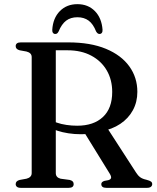

<svg xmlns="http://www.w3.org/2000/svg" viewBox="-20 -904 754 924"><path d="M641 -462Q641 -413 619.5 -373.5Q598 -334 558.8 -307.8Q519.5 -281.5 465.5 -271.5Q448.5 -269 433.5 -265.8Q418.5 -262.5 403.2 -260.2Q388 -258 370 -258Q338.5 -258 309.2 -262.5Q280 -267 255.2 -275.2Q230.5 -283.5 212.5 -295L216.5 -332Q231.5 -321.5 253 -314Q274.5 -306.5 299.8 -302.8Q325 -299 351.5 -299Q430.5 -299 475.2 -340.8Q520 -382.5 520 -461.5Q520 -520 493.8 -565.2Q467.5 -610.5 419.2 -636.2Q371 -662 305 -662H248.5V-71Q248.5 -60.5 254.2 -53.8Q260 -47 271.5 -44L316 -38Q326.5 -35 330.5 -30.2Q334.5 -25.5 334.5 -18Q334.5 0 310.5 0H80Q67.5 0 61.5 -5Q55.5 -10 55.5 -18Q55.5 -33 74.5 -38L107.5 -44Q119.5 -47 126 -53.8Q132.5 -60.5 132.5 -71V-629Q132.5 -640 126 -646.5Q119.5 -653 107.5 -656L74.5 -662Q55.5 -667 55.5 -682Q55.5 -690.5 61.5 -695.2Q67.5 -700 80 -700H308.5Q415.5 -700 489.5 -669.2Q563.5 -638.5 602.2 -584.8Q641 -531 641 -462ZM380.5 -275 495.5 -289 634.5 -74Q643.5 -59.5 654.5 -51.2Q665.5 -43 684.5 -39Q701.5 -34.5 707 -30Q712.5 -25.5 712.5 -18Q712.5 -10 706.2 -5Q700 0 687.5 0H492Q467.5 0 467.5 -18Q467.5 -23.5 471.2 -27.2Q475 -31 482.5 -33.5L501.5 -37Q513 -40.5 514.5 -47.8Q516 -55 508.5 -67.5ZM352.5 -821Q320 -821 298.2 -804.5Q276.5 -788 262 -752.5Q258.5 -746 254.8 -743.2Q251 -740.5 246 -740.5Q239 -740.5 235 -745.8Q231 -751 231.5 -760.5Q235 -817 268 -850.5Q301 -884 352.5 -884Q404 -884 436.8 -850.5Q469.5 -817 473.5 -760.5Q474 -751 470 -745.8Q466 -740.5 458.5 -740.5Q454.5 -740.5 450.5 -743.2Q446.5 -746 442.5 -752.5Q428.5 -788.5 406.5 -804.8Q384.5 -821 352.5 -821Z"/></svg>

Font: Fraunces
Style: Regular
Weight: 400
Version: Version 1.000;[b76b70a41]